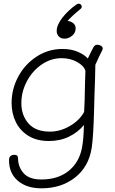

<svg xmlns="http://www.w3.org/2000/svg" viewBox="-20 -773 622 1043"><path d="M538 -510Q538 -505 535 -499Q521 -473 498 -421Q497 -349 493 -250Q493 -223 491 -171Q487 -27 478 31Q462 133 387.5 191.5Q313 250 205 250Q125 250 77 209Q29 168 29 97Q29 68 59 68Q78 68 78 87Q78 133 108 167.5Q138 202 205 202Q294 202 351.5 156.5Q409 111 425 32Q434 -13 436 -94Q403 -54 354.5 -30.5Q306 -7 246 -7Q180 -7 134.5 -35Q89 -63 66 -110Q43 -157 43 -213Q43 -290 79.5 -357.5Q116 -425 179.5 -466Q243 -507 319 -507Q368 -507 404 -491Q440 -475 457 -455Q473 -489 488 -517Q495 -530 509 -530Q519 -530 528.5 -524.5Q538 -519 538 -510ZM437 -165Q440 -210 442 -326L444 -388Q436 -416 398.5 -436.5Q361 -457 315 -457Q256 -457 205.5 -422Q155 -387 125.5 -330.5Q96 -274 96 -213Q96 -146 135 -102Q174 -58 251 -58Q307 -58 359.5 -88.5Q412 -119 437 -165ZM424 -737Q424 -729 417 -724Q367 -683 347 -659Q365 -658 378 -647Q391 -636 391 -619Q391 -595 372 -579Q353 -563 330 -563Q311 -563 299.5 -575Q288 -587 288 -605Q288 -637 319 -677Q350 -717 396 -749Q403 -753 408 -753Q414 -753 419 -748.5Q424 -744 424 -737Z"/></svg>

Font: Mali Light
Style: Italic
Weight: 300
Italic angle: -10°
Version: Version 1.000; ttfautohint (v1.6)